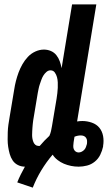

<svg xmlns="http://www.w3.org/2000/svg" viewBox="-20 -755 515 879"><path d="M130 104 59 80Q66 62 75 44Q84 26 94 8Q77 8 62 0.5Q47 -7 38 -20.5Q29 -34 24.5 -50Q20 -66 17.5 -82.5Q15 -99 15 -116Q15 -133 15.5 -150Q16 -167 18.5 -184.5Q21 -202 24 -219L45 -345Q48 -365 53 -384.5Q58 -404 65 -423Q72 -442 82.5 -460.5Q93 -479 107.5 -494.5Q122 -510 141.5 -519Q161 -528 181 -528Q198 -528 213 -521.5Q228 -515 238 -502.5Q248 -490 253.5 -474.5Q259 -459 262 -443L310 -735H421L333 -199Q339 -200 345 -200.5Q351 -201 357 -201Q379 -201 400.5 -193.5Q422 -186 435 -170Q448 -154 452 -132Q456 -110 452 -87V-84Q448 -65 439 -46.5Q430 -28 414 -15Q398 -2 378.5 3Q359 8 340 8Q322 8 305 4.5Q288 1 272.5 -5.5Q257 -12 243.5 -22.5Q230 -33 221 -47Q192 -13 169 25Q146 63 130 104ZM156 -87H162Q172 -99 183 -110.5Q194 -122 206 -133Q211 -144 213.5 -155Q216 -166 218 -178L239 -303Q241 -316 242.5 -328.5Q244 -341 244.5 -353Q245 -365 244.5 -377.5Q244 -390 241 -401.5Q238 -413 231 -423Q224 -433 211 -433Q201 -433 192.5 -425.5Q184 -418 178.5 -409Q173 -400 169.5 -390Q166 -380 162.5 -370Q159 -360 157 -350Q155 -340 153 -330L132 -204Q131 -196 130 -187.5Q129 -179 128.5 -170.5Q128 -162 127.5 -153.5Q127 -145 127 -136.5Q127 -128 128.5 -120Q130 -112 133 -104.5Q136 -97 142 -92Q148 -87 156 -87ZM340 -57Q347 -57 354 -60.5Q361 -64 366 -69.5Q371 -75 373.5 -82Q376 -89 378 -96Q379 -104 378.5 -111Q378 -118 374 -124Q370 -130 363.5 -132.5Q357 -135 350 -135Q343 -135 335.5 -133.5Q328 -132 321 -129L317 -104Q316 -96 315.5 -88Q315 -80 317.5 -73Q320 -66 326 -61.5Q332 -57 340 -57Z"/></svg>

Font: Iosevka QP
Style: Bold Italic
Weight: 700
Italic angle: -9°
Designer: Belleve Invis
Foundry: Belleve Invis
Version: Version 20.0.0; ttfautohint (v1.8.4)